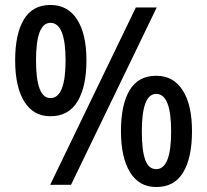

<svg xmlns="http://www.w3.org/2000/svg" viewBox="-20 -744 834 773"><path d="M183 -724Q253 -724 290.5 -665.5Q328 -607 328 -501Q328 -395 292 -335.5Q256 -276 183 -276Q114 -276 77.5 -335.5Q41 -395 41 -501Q41 -607 76 -665.5Q111 -724 183 -724ZM611 -714 266 0H182L527 -714ZM183 -652Q125 -652 125 -501Q125 -349 183 -349Q244 -349 244 -501Q244 -652 183 -652ZM609 -439Q678 -439 715.5 -380.5Q753 -322 753 -216Q753 -109 717.5 -50Q682 9 609 9Q540 9 503.5 -50.5Q467 -110 467 -216Q467 -323 502 -381Q537 -439 609 -439ZM609 -366Q551 -366 551 -215Q551 -139 564.5 -101Q578 -63 609 -63Q669 -63 669 -215Q669 -366 609 -366Z"/></svg>

Font: Noto Sans Thai SemCond Med
Style: Regular
Weight: 500
Width: 4
Designer: Monotype Design Team
Foundry: Monotype Imaging Inc.
Version: Version 2.002; ttfautohint (v1.8.4.7-5d5b)